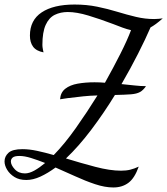

<svg xmlns="http://www.w3.org/2000/svg" viewBox="-39 -740 738 847"><path d="M461 87Q424 87 380.5 72.5Q337 58 292.5 37.5Q248 17 206 -1Q172 24 139.5 39Q107 54 77 54Q46 54 25 41Q4 28 -7.5 9Q-19 -10 -19 -28Q-19 -50 -1.5 -66Q16 -82 60 -82Q90 -82 125 -74.5Q160 -67 198 -56Q246 -105 295.5 -175Q345 -245 391 -319Q356 -318 328 -315Q300 -312 259 -307L226 -302Q228 -332 249 -348.5Q270 -365 304 -371Q338 -377 378 -377Q391 -377 402 -376.5Q413 -376 424 -375Q462 -443 492.5 -503.5Q523 -564 539 -607Q521 -611 502 -618Q483 -625 460 -634Q402 -656 350.5 -671.5Q299 -687 260 -687Q228 -687 202.5 -674.5Q177 -662 162.5 -630Q148 -598 148 -542Q148 -539 148.5 -533Q149 -527 150.5 -520.5Q152 -514 153 -509Q121 -515 107 -534Q93 -553 93 -583Q93 -651 145 -685.5Q197 -720 290 -720Q343 -720 389.5 -710.5Q436 -701 478.5 -688Q521 -675 561 -665.5Q601 -656 641 -656Q651 -656 661 -657Q671 -658 679 -659Q662 -644 649 -634.5Q636 -625 625 -619Q603 -568 570 -503Q537 -438 497 -369Q529 -366 555 -363Q581 -360 605 -360Q593 -342 578.5 -334Q564 -326 539 -324Q514 -322 468 -321Q419 -241 363.5 -167.5Q308 -94 252 -41Q317 -21 381.5 -4Q446 13 495 13Q518 13 536 8.5Q554 4 573 -5Q555 46 527.5 66.5Q500 87 461 87ZM71 25Q90 25 112.5 12.5Q135 0 160 -21Q127 -34 98 -43Q69 -52 47 -52Q25 -52 17 -45Q9 -38 9 -28Q9 -12 26 6.5Q43 25 71 25Z"/></svg>

Font: Dancing Script Medium
Style: Regular
Weight: 500
Designer: Pablo Impallari
Foundry: Pablo Impallari
Version: Version 2.000